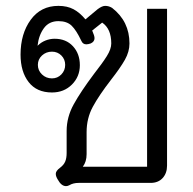

<svg xmlns="http://www.w3.org/2000/svg" viewBox="-20 -623 659 654"><path d="M205 11Q189 11 177 -11Q170 -22 170 -31Q170 -41 185 -52Q197 -61 202 -72.5Q207 -84 207 -102V-177Q207 -224 231 -267.5Q255 -311 300 -371Q329 -408 344 -432Q359 -456 359 -475Q359 -525 328 -546L294 -519Q302 -501 302 -493Q302 -481 289 -475Q280 -472 274 -472Q262 -472 257 -484Q240 -520 224 -535.5Q208 -551 179 -551Q147 -551 129.5 -527Q112 -503 108 -468H109Q120 -479 135 -485Q150 -491 166 -491Q205 -491 228.5 -465.5Q252 -440 252 -401Q252 -362 225 -335Q198 -308 157 -308Q105 -308 77.5 -343.5Q50 -379 50 -437Q50 -508 84.5 -555.5Q119 -603 179 -603Q209 -603 230.5 -591.5Q252 -580 271 -557L313 -592Q328 -603 338 -603Q351 -603 362 -596Q421 -550 421 -475Q421 -447 405.5 -419.5Q390 -392 358 -351Q317 -298 296 -259Q275 -220 275 -173V-98Q275 -72 262 -55H481V-593H549V-59Q549 -33 534 -16.5Q519 0 493 0H248Q229 0 216 8Q210 11 205 11ZM202 -402Q202 -421 189 -434Q176 -447 157 -447Q137 -447 123 -434Q109 -421 109 -402Q109 -383 123 -369.5Q137 -356 157 -356Q176 -356 189 -369.5Q202 -383 202 -402Z"/></svg>

Font: Niramit Light
Style: Regular
Weight: 300
Designer: Katatrad Aksorn Co.,Ltd.
Foundry: Cadson Demak Co.,Ltd.
Version: Version 1.000; ttfautohint (v1.6)